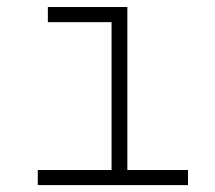

<svg xmlns="http://www.w3.org/2000/svg" viewBox="-20 -538 626 558"><path d="M89.8 0V-43.9H304.2V-473.6H119.1V-517.6H350.1V-43.9H526.4V0Z"/></svg>

Font: Cascadia Code ExtraLight
Style: Regular
Weight: 200
Monospace: yes
Designer: Aaron Bell
Foundry: Saja Typeworks
Version: Version 2407.024; ttfautohint (v1.8.4)